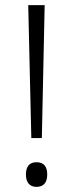

<svg xmlns="http://www.w3.org/2000/svg" viewBox="-20 -809 285 748"><path d="M143 -271 154 -789H90L102 -271ZM81 -129C81 -99 95 -81 122 -81C150 -81 164 -98 164 -129C164 -160 151 -177 122 -177C94 -177 81 -159 81 -129Z"/></svg>

Font: Noto Sans Kannada UI Condensed Light
Style: Regular
Weight: 300
Width: 3
Designer: Jelle Bosma - Monotype Design Team
Foundry: Monotype Imaging Inc.
Version: Version 2.005